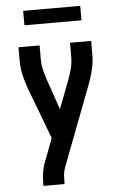

<svg xmlns="http://www.w3.org/2000/svg" viewBox="-61 -750 622 1006"><g transform="rotate(-5 250.0 -246.5)"><path d="M126 215V208Q126 179 129.5 150.5Q133 122 143 95L191 -31L92 -293Q78 -330 68.5 -368.5Q59 -407 59 -447V-520H170V-446Q170 -415 178 -385Q186 -355 196 -326L247 -178L304 -327Q315 -356 322.5 -386Q330 -416 330 -447V-520H441V-447Q441 -407 431.5 -368.5Q422 -330 408 -293L247 129Q240 148 238.5 168Q237 188 237 208V215ZM100 -632V-708H400V-632Z"/></g></svg>

Font: Iosevka SS08 Regular
Style: Bold
Weight: 700
Monospace: yes
Designer: Belleve Invis
Foundry: Belleve Invis
Version: Version 16.3.4; ttfautohint (v1.8.4)